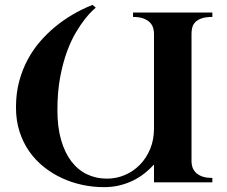

<svg xmlns="http://www.w3.org/2000/svg" viewBox="-20 -752 935 792"><path d="M528.8 -700.2H856V-682.1Q829.6 -682.1 812.7 -676.5Q795.9 -670.9 786.4 -661.4Q776.9 -651.9 773.4 -639.6Q770 -627.4 770 -613.8V-85.9Q770 -76.2 773.2 -64.5Q776.4 -52.7 785.4 -42.5Q794.4 -32.2 811.3 -25.1Q828.1 -18.1 856 -18.1V0H615.2V-73.2Q597.7 -54.2 576.7 -37.4Q555.7 -20.5 530 -7.8Q504.4 4.9 474.1 12.5Q443.8 20 408.2 20Q364.3 20 320.3 10.7Q276.4 1.5 236.1 -17.1Q195.8 -35.6 161.1 -63.2Q126.5 -90.8 100.8 -127.2Q75.2 -163.6 60.5 -209.2Q45.9 -254.9 45.9 -309.1Q45.9 -367.7 59.3 -417.2Q72.8 -466.8 95 -507.6Q117.2 -548.3 145.5 -580.8Q173.8 -613.3 203.6 -638.2Q273.4 -696.8 361.8 -731.9L375 -720.2Q373 -718.8 360.8 -707.5Q348.6 -696.3 331.1 -674.3Q313.5 -652.3 293.5 -618.9Q273.4 -585.4 256.3 -539.1Q239.3 -492.7 228 -432.6Q216.8 -372.6 216.8 -297.9Q216.8 -227.1 232.2 -174.1Q247.6 -121.1 274.9 -85.7Q302.2 -50.3 339.6 -32.7Q377 -15.1 420.9 -15.1Q460.4 -15.1 495.6 -30.3Q530.8 -45.4 557.4 -72.8Q584 -100.1 599.6 -137.9Q615.2 -175.8 615.2 -221.2V-613.8Q615.2 -623.5 612.1 -635.5Q608.9 -647.5 599.9 -657.7Q590.8 -668 573.7 -675Q556.6 -682.1 528.8 -682.1Z"/></svg>

Font: Uncial Antiqua
Style: Regular
Weight: 400
Version: Version 1.000